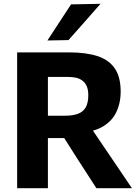

<svg xmlns="http://www.w3.org/2000/svg" viewBox="-20 -988 732 1008"><path d="M70 0Q70 -57.5 70 -111.5Q70 -165.5 70 -232.5V-474.5Q70 -543.5 70 -599Q70 -654.5 70 -713Q102.5 -713 146.8 -713Q191 -713 241.5 -713Q292 -713 343.5 -713Q430.5 -713 490.8 -693.8Q551 -674.5 582.2 -629.5Q613.5 -584.5 613.5 -507Q613.5 -445.5 589.2 -396.5Q565 -347.5 511.5 -319Q458 -290.5 371.5 -290.5L435 -350.5L532 -207.5Q554.5 -174.5 580 -136.8Q605.5 -99 629.8 -63.2Q654 -27.5 672.5 0H486Q459 -42 434 -80.5Q409 -119 385.5 -155.5L270 -337.5L367.5 -263H202V-380.5H321Q361 -380.5 388.2 -390.2Q415.5 -400 429.5 -423.5Q443.5 -447 443.5 -488Q443.5 -518.5 434.5 -537.2Q425.5 -556 410.2 -566.5Q395 -577 376.2 -580.5Q357.5 -584 338.5 -584H114.5L231.5 -687Q231.5 -626.5 231.5 -571.2Q231.5 -516 231.5 -448.5V-232.5Q231.5 -165.5 231.5 -111.5Q231.5 -57.5 231.5 0ZM229 -775.5Q260.5 -823.5 291.2 -870.8Q322 -918 353 -965L507.5 -968Q479 -935 450.5 -902.8Q422 -870.5 394.2 -839.2Q366.5 -808 339.5 -777.5Z"/></svg>

Font: Commissioner Thin
Style: Bold
Weight: 700
Version: Version 1.001;gftools[0.9.23]